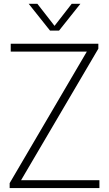

<svg xmlns="http://www.w3.org/2000/svg" viewBox="-20 -964 558 984"><path d="M29.5 0V-25.5L425 -699.5H35V-740H484V-714.5L88 -40.5H489.5V0ZM236.5 -807 127 -944.5H171.5L259.5 -831.5L347.5 -944.5H392L282.5 -807Z"/></svg>

Font: Encode Sans SemiCondensed SemiCondensed ExtraLight
Style: Regular
Weight: 200
Width: 4
Designer: Multiple Designers
Foundry: Impallari Type
Version: Version 3.000; ttfautohint (v1.8.3) -l 8 -r 50 -G 200 -x 14 